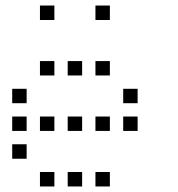

<svg xmlns="http://www.w3.org/2000/svg" viewBox="-20 -696 640 692"><path d="M125 -676Q124 -676 124 -676Q124 -676 124 -675V-625Q124 -624 124 -624Q124 -624 125 -624H175Q176 -624 176 -624Q176 -624 176 -625V-675Q176 -676 176 -676Q176 -676 175 -676ZM325 -676Q324 -676 324 -676Q324 -676 324 -675V-625Q324 -624 324 -624Q324 -624 325 -624H375Q376 -624 376 -624Q376 -624 376 -625V-675Q376 -676 376 -676Q376 -676 375 -676ZM125 -476Q124 -476 124 -476Q124 -476 124 -475V-425Q124 -424 124 -424Q124 -424 125 -424H175Q176 -424 176 -424Q176 -424 176 -425V-475Q176 -476 176 -476Q176 -476 175 -476ZM225 -476Q224 -476 224 -476Q224 -476 224 -475V-425Q224 -424 224 -424Q224 -424 225 -424H275Q276 -424 276 -424Q276 -424 276 -425V-475Q276 -476 276 -476Q276 -476 275 -476ZM325 -476Q324 -476 324 -476Q324 -476 324 -475V-425Q324 -424 324 -424Q324 -424 325 -424H375Q376 -424 376 -424Q376 -424 376 -425V-475Q376 -476 376 -476Q376 -476 375 -476ZM25 -376Q24 -376 24 -376Q24 -376 24 -375V-325Q24 -324 24 -324Q24 -324 25 -324H75Q76 -324 76 -324Q76 -324 76 -325V-375Q76 -376 76 -376Q76 -376 75 -376ZM425 -376Q424 -376 424 -376Q424 -376 424 -375V-325Q424 -324 424 -324Q424 -324 425 -324H475Q476 -324 476 -324Q476 -324 476 -325V-375Q476 -376 476 -376Q476 -376 475 -376ZM25 -276Q24 -276 24 -276Q24 -276 24 -275V-225Q24 -224 24 -224Q24 -224 25 -224H75Q76 -224 76 -224Q76 -224 76 -225V-275Q76 -276 76 -276Q76 -276 75 -276ZM125 -276Q124 -276 124 -276Q124 -276 124 -275V-225Q124 -224 124 -224Q124 -224 125 -224H175Q176 -224 176 -224Q176 -224 176 -225V-275Q176 -276 176 -276Q176 -276 175 -276ZM225 -276Q224 -276 224 -276Q224 -276 224 -275V-225Q224 -224 224 -224Q224 -224 225 -224H275Q276 -224 276 -224Q276 -224 276 -225V-275Q276 -276 276 -276Q276 -276 275 -276ZM325 -276Q324 -276 324 -276Q324 -276 324 -275V-225Q324 -224 324 -224Q324 -224 325 -224H375Q376 -224 376 -224Q376 -224 376 -225V-275Q376 -276 376 -276Q376 -276 375 -276ZM425 -276Q424 -276 424 -276Q424 -276 424 -275V-225Q424 -224 424 -224Q424 -224 425 -224H475Q476 -224 476 -224Q476 -224 476 -225V-275Q476 -276 476 -276Q476 -276 475 -276ZM25 -176Q24 -176 24 -176Q24 -176 24 -175V-125Q24 -124 24 -124Q24 -124 25 -124H75Q76 -124 76 -124Q76 -124 76 -125V-175Q76 -176 76 -176Q76 -176 75 -176ZM125 -76Q124 -76 124 -76Q124 -76 124 -75V-25Q124 -24 124 -24Q124 -24 125 -24H175Q176 -24 176 -24Q176 -24 176 -25V-75Q176 -76 176 -76Q176 -76 175 -76ZM225 -76Q224 -76 224 -76Q224 -76 224 -75V-25Q224 -24 224 -24Q224 -24 225 -24H275Q276 -24 276 -24Q276 -24 276 -25V-75Q276 -76 276 -76Q276 -76 275 -76ZM325 -76Q324 -76 324 -76Q324 -76 324 -75V-25Q324 -24 324 -24Q324 -24 325 -24H375Q376 -24 376 -24Q376 -24 376 -25V-75Q376 -76 376 -76Q376 -76 375 -76Z"/></svg>

Font: Doto
Style: Regular
Weight: 400
Monospace: yes
Version: Version 1.000